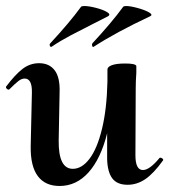

<svg xmlns="http://www.w3.org/2000/svg" viewBox="-24 -605 563 638"><path d="M509 -81Q513 -81 516.5 -77.5Q520 -74 517 -71Q486 -28 458.5 -9.5Q431 9 400 9Q365 9 349 -12.5Q333 -34 332 -77V-162Q311 -78 270.5 -32.5Q230 13 174 13Q126 13 101.5 -20Q77 -53 78 -119L82 -297Q83 -344 58 -344Q48 -344 37.5 -336Q27 -328 8 -309Q6 -307 5 -307Q1 -307 -2 -310.5Q-5 -314 -4 -317Q27 -358 51.5 -376.5Q76 -395 106 -395Q140 -395 158 -371Q176 -347 174 -297L171 -138Q170 -44 218 -44Q248 -44 273.5 -77.5Q299 -111 315 -177Q331 -243 333 -334V-374Q333 -383 348 -388.5Q363 -394 392 -394Q426 -394 429 -386V-363Q427 -335 427 -312L426 -89Q426 -40 451 -40Q473 -40 506 -80Q507 -81 509 -81ZM146 -449Q143 -449 141.5 -453.5Q140 -458 143 -461Q207 -530 245 -582Q247 -585 256 -585Q271 -585 294.5 -579Q318 -573 331.5 -565Q345 -557 335 -551L280 -523Q246 -506 211 -487.5Q176 -469 148 -450ZM286 -449Q283 -449 282 -453.5Q281 -458 283 -461Q347 -530 385 -582Q387 -585 395 -585Q409 -585 433 -578.5Q457 -572 471 -564Q485 -556 475 -551Q362 -498 288 -450Z"/></svg>

Font: Cormorant Upright
Style: Bold
Weight: 700
Designer: Christian Thalmann (Catharsis Fonts)
Foundry: Catharsis Fonts
Version: Version 3.302